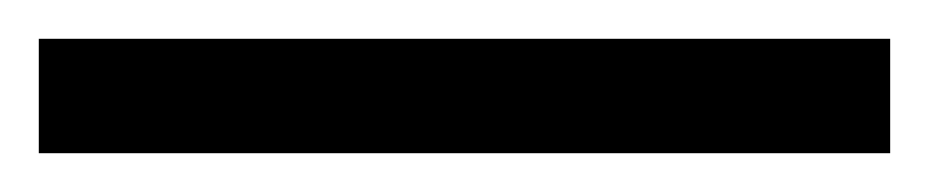

<svg xmlns="http://www.w3.org/2000/svg" viewBox="-25 63 479 99"><path d="M-5 142V83H434V142Z"/></svg>

Font: Noto Serif SemiCondensed Extra
Style: Regular
Weight: 800
Width: 4
Designer: Monotype Design Team
Foundry: Monotype Imaging Inc.
Version: Version 1.002